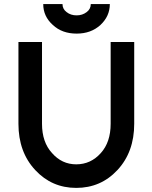

<svg xmlns="http://www.w3.org/2000/svg" viewBox="-20 -905 744 937"><path d="M191 -885Q191 -825 238 -783Q283 -741 354 -741Q424 -741 470 -783Q516 -826 516 -885H423Q423 -861 403 -846Q382 -830 354 -830Q325 -830 305 -846Q285 -861 285 -885ZM70 -700V-301Q70 -163 152 -75Q233 12 352 12Q472 12 553 -75Q594 -119 614.5 -175.5Q635 -232 635 -301V-700H520V-301Q520 -211 472 -158Q423 -103 352 -103Q282 -103 234 -158Q185 -211 185 -301V-700Z"/></svg>

Font: Unageo
Style: SemiBold
Weight: 600
Designer: Richard Sepsi
Foundry: Richard Sepsi
Version: Version 2.000